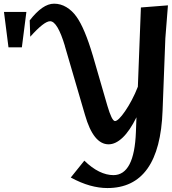

<svg xmlns="http://www.w3.org/2000/svg" viewBox="-20 -791 909 1016"><path d="M426.3 59.1Q465.8 97.7 504.6 116.7Q543.5 135.7 580.1 135.7Q690.9 135.7 699.2 -92.8L702.1 -170.4Q667 -99.1 629.4 -63.2Q591.8 -27.3 554.7 -27.3Q474.1 -27.3 429.7 -183.1L323.2 -547.4L323.7 -546.9Q284.2 -678.7 245.1 -678.7Q213.4 -678.7 140.1 -596.7L137.2 -683.1Q171.4 -727.1 203.4 -749.3Q235.4 -771.5 266.1 -771.5Q300.8 -771.5 331.3 -753.2Q361.8 -734.9 384.8 -702.6Q406.7 -671.9 428.2 -620.6Q449.7 -569.3 470.2 -500V-500.5L547.9 -232.4Q559.6 -192.4 569.8 -171.4Q580.1 -150.4 588.4 -150.4Q597.2 -150.4 610.8 -163.8Q624.5 -177.2 641.6 -202.1Q660.2 -229 677.7 -262.2Q695.3 -295.4 709.5 -332L725.6 -751.5L868.7 -762.7L855 -588.9V-589.4L840.3 -205.6Q825.7 204.1 548.3 204.1Q503.9 204.1 455.8 190.7Q407.7 177.2 354.5 148.4ZM119.6 -728 95.7 -540.5H24.9L1 -728Z"/></svg>

Font: IranNastaliq
Style: Regular
Weight: 400
Designer: Hossein Zahedi
Version: Version 1.5